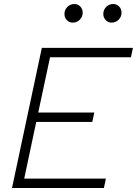

<svg xmlns="http://www.w3.org/2000/svg" viewBox="-20 -939 684 959"><path d="M40 0 189 -700H644L634 -653H230L171 -377H451L441 -330H161L101 -47H509L499 0ZM343 -826Q326 -826 314 -838.5Q302 -851 302 -869Q302 -890 316.5 -904.5Q331 -919 352 -919Q369 -919 381 -906.5Q393 -894 393 -876Q393 -855 378.5 -840.5Q364 -826 343 -826ZM537 -826Q520 -826 508 -838.5Q496 -851 496 -869Q496 -890 510.5 -904.5Q525 -919 546 -919Q563 -919 575 -906.5Q587 -894 587 -876Q587 -855 572.5 -840.5Q558 -826 537 -826Z"/></svg>

Font: Red Hat Text
Style: Italic
Weight: 300
Italic angle: -12°
Designer: Pentagram, MCKL
Foundry: Pentagram, MCKL
Version: Version 1.023